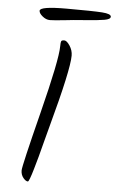

<svg xmlns="http://www.w3.org/2000/svg" viewBox="-57 -894 549 911"><g transform="rotate(5 217.5 -438.5)"><path d="M435 -835Q435 -823 406.5 -818Q378 -813 315.5 -808.5Q253 -804 222 -800Q166 -794 148 -794Q130 -794 113 -808Q96 -822 96 -834Q96 -855 222.5 -855Q349 -855 392 -852Q435 -849 435 -835ZM208 -675Q208 -693 210.5 -698.5Q213 -704 225 -704Q237 -704 251.5 -682Q266 -660 266 -635Q266 -568 192 -296Q184 -268 172 -220.5Q160 -173 152 -144Q144 -115 135 -84Q117 -22 111 -22Q101 -22 89 -36.5Q77 -51 77 -72Q77 -93 142.5 -352Q208 -611 208 -675Z"/></g></svg>

Font: Kalam Light
Style: Regular
Weight: 300
Version: Version 2.001;PS 1.0;hotconv 1.0.79;makeotf.lib2.5.61930; tt